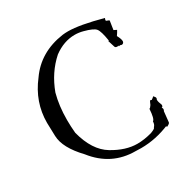

<svg xmlns="http://www.w3.org/2000/svg" viewBox="-170 -894 1031 1055"><g transform="rotate(-30 345.0 -366.5)"><path d="M428 12Q522 12 614 -27Q607 -26 607 -22L609 -18Q629 -27 630 -34.5Q631 -42 637 -101Q641 -107 641 -113Q641 -119 636 -124Q644 -124 645 -137Q635 -162 635 -173Q635 -178 637 -180L638 -184Q638 -191 627 -202Q618 -192 614 -192L612 -193Q614 -192 614 -191Q614 -190 610 -188Q606 -191 603 -191Q600 -191 597 -184Q594 -177 590 -168Q580 -153 576 -153H575Q571 -90 557 -83Q557 -63 545 -52V-51Q545 -44 516 -33Q467 -19 422 -19Q349 -19 269 -67Q189 -115 156 -242Q152 -285 152 -325Q152 -415 172 -488Q211 -594 289 -663Q353 -710 422 -710Q448 -710 474 -703Q531 -688 545 -670.5Q559 -653 569 -590L567 -587Q565 -587 564 -592Q576 -551 579 -544Q582 -537 592 -537H597V-536L603 -538L602 -535Q602 -534 604 -534Q606 -534 610 -536Q615 -533 620 -533Q626 -533 630 -537.5Q634 -542 634 -548Q634 -562 620 -588Q632 -605 638 -617L620 -626Q628 -679 628.5 -681.5Q629 -684 609 -691Q609 -701 613 -707Q473 -745 400 -745Q382 -745 365 -743Q213 -721 133 -606Q49 -498 49 -367Q49 -358 51.5 -282Q54 -206 142 -114Q240 11 393 11Z"/></g></svg>

Font: Xiaobo Songti 小帛宋体
Style: Regular
Weight: 400
Version: Version 1.501;March 17, 2024;FontCreator 14.0.0.2814 64-bit